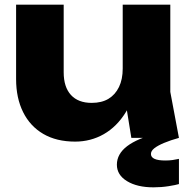

<svg xmlns="http://www.w3.org/2000/svg" viewBox="-20 -591 817 823"><path d="M302 16Q222 16 165.5 -17Q109 -50 79 -110.5Q49 -171 49 -252V-571H253V-281Q253 -218 284 -184Q315 -150 373 -150Q416 -150 445 -167.5Q474 -185 490 -218Q506 -251 506 -297L569 -264Q558 -173 519.5 -110.5Q481 -48 425 -16Q369 16 302 16ZM543 0 506 -229V-571H710V-197L747 0ZM657 -20 725 -12V0H747Q711 10 683.5 21.5Q656 33 641.5 44.5Q627 56 627 69Q627 97 689 97Q705 97 719.5 95Q734 93 747 90V198Q734 202 703 207Q672 212 638 212Q568 212 524.5 185.5Q481 159 481 115Q481 69 525 35.5Q569 2 657 -20Z"/></svg>

Font: Unbounded
Style: Bold
Weight: 700
Designer: Luke Prowse, Jean-Baptiste Morizot, Fátima Lázaro, Florian Runge
Foundry: NaN
Version: Version 1.700